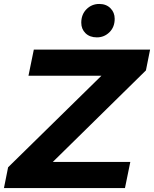

<svg xmlns="http://www.w3.org/2000/svg" viewBox="-37 -951 779 971"><path d="M-17 0 4 -105 476 -568H107L134 -700H722L701 -595L230 -132H622L595 0ZM453 -762Q417 -762 395.5 -783Q374 -804 374 -836Q374 -878 400.5 -904.5Q427 -931 465 -931Q500 -931 521.5 -909.5Q543 -888 543 -856Q543 -814 516.5 -788Q490 -762 453 -762Z"/></svg>

Font: Montserrat
Style: Bold Italic
Weight: 700
Italic angle: -11.3°
Designer: Julieta Ulanovsky
Foundry: Julieta Ulanovsky
Version: Version 9.000; ttfautohint (v1.8.4.7-5d5b)